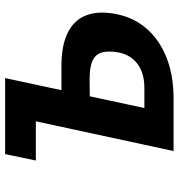

<svg xmlns="http://www.w3.org/2000/svg" viewBox="6 -704 698 750"><g transform="rotate(-90 355.0 -329.0)"><path d="M140 0 282 -658H425L308 -114H387Q443 -114 479 -140Q515 -166 525 -214Q532 -253 525.5 -278.5Q519 -304 494 -316Q469 -328 420 -328L320 -327L340 -438H474Q553 -438 603 -413Q653 -388 671 -339Q689 -290 674 -219Q660 -153 617 -104Q574 -55 505 -27.5Q436 0 345 0ZM103 -538 128 -658H362L336 -538Z"/></g></svg>

Font: Ysabeau ExtraBold
Style: Italic
Weight: 800
Italic angle: -12°
Designer: Christian Thalmann (Catharsis Fonts)
Version: Version 2.002